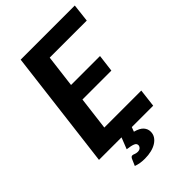

<svg xmlns="http://www.w3.org/2000/svg" viewBox="-241 -736 986 986"><g transform="rotate(-45 252.0 -242.5)"><path d="M169.4 104.5Q172.9 104.5 175.8 105.7Q178.7 106.9 182.4 108.2Q186 109.4 190.4 110.6Q194.8 111.8 200.7 111.8Q214.4 111.8 221.2 104.7Q228 97.7 228 89.4Q228 77.6 214.6 71.8Q201.2 65.9 170.4 62L194.8 0H31.2L110.8 -648.4H503.9L492.7 -550.3H223.6L201.7 -373.5H412.1L400.4 -279.3H190.4L168 -98.1H436.5L424.8 0H269.5L260.3 24.4Q294.4 33.7 308.1 49.6Q321.8 65.4 321.8 85.4Q321.8 103.5 312.7 117.7Q303.7 131.8 287.8 141.8Q272 151.9 250.2 157.2Q228.5 162.6 202.6 162.6Q184.6 162.6 169.4 160.2Q154.3 157.7 139.2 152.3L155.3 115.2Q157.7 110.4 160.9 107.4Q164.1 104.5 169.4 104.5Z"/></g></svg>

Font: Carlito
Style: Bold Italic
Weight: 700
Italic angle: -7°
Designer: Lukasz Dziedzic
Foundry: tyPoland Lukasz Dziedzic
Version: Version 1.104